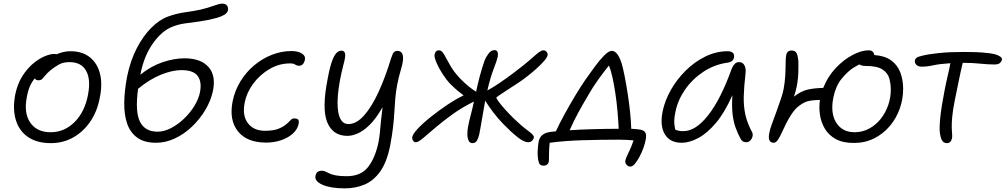

<svg xmlns="http://www.w3.org/2000/svg" viewBox="-20 -776 5536 1057"><path d="M260 12Q182 12 133 -22.5Q84 -57 66.5 -117.5Q49 -178 64 -256Q76 -314 102.5 -356Q129 -398 161.5 -425.5Q194 -453 225.5 -466Q257 -479 278 -479Q286 -479 291 -477Q309 -485 328.5 -489.5Q348 -494 367 -494Q433 -494 474.5 -461Q516 -428 530.5 -370Q545 -312 529 -236Q515 -162 476.5 -106Q438 -50 382.5 -19Q327 12 260 12ZM128 -243Q110 -154 146.5 -101Q183 -48 259 -48Q334 -48 390 -103.5Q446 -159 464 -252Q481 -337 454.5 -385.5Q428 -434 363 -434Q329 -434 306.5 -422Q284 -410 259 -390Q240 -374 230 -361.5Q220 -349 212.5 -341.5Q205 -334 192 -334Q176 -334 172 -345Q139 -307 128 -243Z M839 10Q775 10 736 -18Q697 -46 680 -95.5Q663 -145 664 -211.5Q665 -278 680 -356Q698 -443 733 -510.5Q768 -578 813 -623Q858 -668 905 -685Q952 -702 999.5 -708.5Q1047 -715 1084 -723Q1126 -733 1157 -744.5Q1188 -756 1204 -756Q1221 -756 1229.5 -745.5Q1238 -735 1235 -720Q1232 -705 1215.5 -695Q1199 -685 1175 -678Q1123 -664 1079 -658Q1035 -652 998 -647Q961 -642 927 -628Q871 -606 822.5 -538Q774 -470 754 -372Q753 -368 753 -365Q811 -412 875 -433.5Q939 -455 996 -455Q1086 -455 1128.5 -406.5Q1171 -358 1151 -270Q1139 -218 1109 -168.5Q1079 -119 1036.5 -78.5Q994 -38 943 -14Q892 10 839 10ZM979 -390Q929 -390 866.5 -365Q804 -340 740 -287Q723 -159 751 -105Q779 -51 847 -51Q884 -51 922 -71Q960 -91 993.5 -123Q1027 -155 1050.5 -193.5Q1074 -232 1081 -269Q1092 -325 1068.5 -357.5Q1045 -390 979 -390Z M1445 9Q1339 9 1289.5 -53.5Q1240 -116 1261 -220Q1273 -278 1303.5 -328Q1334 -378 1378.5 -415.5Q1423 -453 1476 -474Q1529 -495 1585 -495Q1621 -495 1642.5 -481Q1664 -467 1658 -444Q1655 -431 1647 -422.5Q1639 -414 1626 -414Q1616 -414 1610.5 -417.5Q1605 -421 1598.5 -424Q1592 -427 1577 -427Q1517 -427 1464 -396Q1411 -365 1374.5 -316Q1338 -267 1327 -211Q1313 -139 1345 -97.5Q1377 -56 1438 -56Q1484 -56 1511 -66.5Q1538 -77 1553.5 -90Q1569 -103 1578.5 -113.5Q1588 -124 1599 -124Q1616 -124 1621.5 -117.5Q1627 -111 1624 -94Q1618 -64 1592 -40.5Q1566 -17 1527.5 -4Q1489 9 1445 9Z M1878 261Q1800 261 1755 241Q1710 221 1717 191Q1722 164 1752 164Q1763 164 1772 168.5Q1781 173 1793.5 179Q1806 185 1828.5 189.5Q1851 194 1889 194Q1968 194 2007.5 142Q2047 90 2064 5Q2069 -21 2071.5 -47.5Q2074 -74 2077 -107Q2080 -140 2086 -186Q2049 -121 2013.5 -87Q1978 -53 1947.5 -40.5Q1917 -28 1893 -28Q1812 -28 1781.5 -103Q1751 -178 1784 -343Q1796 -408 1808.5 -441Q1821 -474 1833.5 -485.5Q1846 -497 1859 -497Q1875 -497 1879.5 -482.5Q1884 -468 1871 -421Q1846 -324 1840 -250Q1834 -176 1848.5 -134.5Q1863 -93 1898 -93Q1942 -93 1984 -140Q2026 -187 2063.5 -268.5Q2101 -350 2132 -452Q2141 -480 2148 -488Q2155 -496 2170 -496Q2180 -496 2189 -488Q2198 -480 2199 -459Q2200 -438 2189 -400Q2174 -349 2166.5 -309Q2159 -269 2156 -232.5Q2153 -196 2151 -159Q2149 -122 2144 -77.5Q2139 -33 2128 25Q2110 116 2073.5 167.5Q2037 219 1987 240Q1937 261 1878 261Z M2270 7Q2260 7 2254.5 -1Q2249 -9 2249 -17Q2249 -34 2277.5 -65Q2306 -96 2351 -132Q2396 -168 2444 -200Q2473 -219 2495 -231.5Q2517 -244 2532 -251Q2518 -261 2499.5 -276.5Q2481 -292 2459 -314Q2437 -337 2417 -368Q2397 -399 2384.5 -427.5Q2372 -456 2372 -470Q2372 -481 2378 -490Q2384 -499 2397 -499Q2412 -499 2425 -476Q2438 -453 2457 -418.5Q2476 -384 2508 -349Q2537 -319 2560 -300.5Q2583 -282 2601 -271Q2609 -310 2620.5 -353.5Q2632 -397 2647 -441Q2653 -458 2668 -479Q2683 -500 2702 -500Q2726 -500 2720 -463Q2716 -444 2698 -397.5Q2680 -351 2663 -278Q2695 -295 2731.5 -320Q2768 -345 2802 -370.5Q2836 -396 2861 -416Q2899 -447 2928 -473Q2957 -499 2971 -499Q2982 -499 2988.5 -491.5Q2995 -484 2995 -475Q2995 -463 2975.5 -440.5Q2956 -418 2926.5 -392Q2897 -366 2866 -343Q2846 -328 2819.5 -311Q2793 -294 2768.5 -278Q2744 -262 2728 -251Q2712 -240 2712 -238Q2712 -235 2724.5 -217.5Q2737 -200 2758.5 -176Q2780 -152 2806 -126Q2853 -81 2886 -57Q2919 -33 2919 -22Q2919 -12 2910.5 -2.5Q2902 7 2888 7Q2864 7 2828.5 -21.5Q2793 -50 2752 -92Q2719 -126 2694 -159.5Q2669 -193 2651 -222Q2648 -204 2643.5 -178Q2639 -152 2634 -123.5Q2629 -95 2625 -71.5Q2621 -48 2618 -35Q2614 -17 2606 -2.5Q2598 12 2581 12Q2566 12 2559.5 -2.5Q2553 -17 2553 -37Q2553 -57 2556 -74Q2562 -107 2571 -140.5Q2580 -174 2589 -217Q2561 -203 2531.5 -186Q2502 -169 2470 -146Q2416 -107 2375.5 -72Q2335 -37 2308.5 -15Q2282 7 2270 7Z M3451 141Q3437 141 3428.5 130Q3420 119 3423 106Q3425 95 3440 65Q3455 35 3468 -3Q3453 -5 3432 -6Q3411 -7 3385 -7Q3286 -7 3187 -4Q3088 -1 3006 10Q3003 38 3002.5 68Q3002 98 3002 104Q3002 136 2971 136Q2952 136 2946.5 119Q2941 102 2940 80Q2939 65 2941 39.5Q2943 14 2946 1Q2950 -19 2965.5 -32.5Q2981 -46 3012 -50Q3023 -52 3040 -53Q3061 -98 3089 -149Q3117 -200 3146.5 -249Q3176 -298 3202 -336Q3226 -370 3253 -407Q3280 -444 3305.5 -470Q3331 -496 3348 -496Q3380 -496 3402 -428Q3410 -401 3418.5 -358Q3427 -315 3435 -264Q3443 -213 3448.5 -161.5Q3454 -110 3455 -67Q3466 -66 3478 -65.5Q3490 -65 3501 -63Q3524 -60 3532 -47Q3540 -34 3535 -8Q3531 14 3521.5 40Q3512 66 3499.5 89Q3487 112 3474.5 126.5Q3462 141 3451 141ZM3219 -253Q3188 -201 3163 -155Q3138 -109 3116 -59Q3175 -63 3247.5 -65Q3320 -67 3386 -67Q3384 -111 3379.5 -162.5Q3375 -214 3367.5 -263.5Q3360 -313 3351 -353Q3342 -393 3332 -415Q3303 -379 3273.5 -338Q3244 -297 3219 -253Z M3733 10Q3668 10 3640 -37Q3612 -84 3628 -163Q3640 -222 3673 -280.5Q3706 -339 3755 -387.5Q3804 -436 3863.5 -465Q3923 -494 3986 -494Q4004 -494 4014 -485.5Q4024 -477 4021 -460Q4016 -435 3985 -431Q3913 -421 3852.5 -381Q3792 -341 3752 -283.5Q3712 -226 3699 -163Q3693 -136 3692 -114.5Q3691 -93 3697 -63Q3712 -54 3742 -54Q3810 -54 3879 -142Q3948 -230 4008 -397Q4015 -414 4024.5 -424Q4034 -434 4049 -434Q4069 -434 4078.5 -416Q4088 -398 4084 -368Q4076 -300 4074.5 -246.5Q4073 -193 4083 -146.5Q4093 -100 4119 -51Q4126 -40 4123 -26Q4120 -12 4110.5 -2.5Q4101 7 4089 7Q4076 7 4068.5 1.5Q4061 -4 4056 -14Q4041 -42 4029.5 -73.5Q4018 -105 4013 -148Q4008 -191 4012 -252Q3970 -157 3921.5 -99.5Q3873 -42 3824 -16Q3775 10 3733 10Z M4680 11Q4620 11 4581 -10.5Q4542 -32 4521 -67.5Q4500 -103 4494 -144.5Q4488 -186 4494 -226Q4461 -225 4442 -222Q4423 -219 4409.5 -212.5Q4396 -206 4380 -194Q4359 -179 4340 -151Q4321 -123 4307 -94.5Q4293 -66 4286 -50Q4271 -17 4260.5 -3.5Q4250 10 4240 10Q4203 10 4216 -48Q4218 -62 4229 -92Q4240 -122 4253.5 -159Q4267 -196 4278.5 -230Q4290 -264 4294 -286Q4301 -324 4303 -360Q4305 -396 4305 -425.5Q4305 -455 4308 -471Q4313 -498 4337 -498Q4359 -498 4366 -482.5Q4373 -467 4375 -441Q4376 -420 4375 -380Q4374 -340 4366 -300Q4364 -288 4360 -274Q4356 -260 4351 -244Q4389 -274 4425.5 -282.5Q4462 -291 4512 -292Q4537 -355 4581 -401.5Q4625 -448 4674 -473.5Q4723 -499 4762 -499Q4789 -499 4793 -473Q4851 -469 4886 -443.5Q4921 -418 4936.5 -377Q4952 -336 4952 -287Q4952 -230 4933 -177Q4914 -124 4878 -81.5Q4842 -39 4792 -14Q4742 11 4680 11ZM4568 -240Q4556 -183 4567 -140Q4578 -97 4608.5 -72.5Q4639 -48 4684 -48Q4728 -48 4765 -68Q4802 -88 4828.5 -121.5Q4855 -155 4869.5 -196.5Q4884 -238 4884 -281Q4884 -315 4875.5 -345Q4867 -375 4837.5 -394Q4808 -413 4744 -413Q4724 -413 4711 -421H4710Q4701 -416 4692 -411Q4683 -406 4675 -401Q4644 -380 4612.5 -341.5Q4581 -303 4568 -240Z M5193 12Q5172 12 5163.5 -8Q5155 -28 5153 -58Q5152 -78 5155 -114Q5158 -150 5165 -193.5Q5172 -237 5180 -278Q5189 -324 5198 -362Q5207 -400 5212 -428Q5151 -424 5118 -416.5Q5085 -409 5055 -409Q5034 -409 5024 -420Q5014 -431 5017 -445Q5019 -453 5026.5 -458.5Q5034 -464 5056 -469Q5091 -478 5149.5 -484Q5208 -490 5283 -490Q5320 -490 5352.5 -489Q5385 -488 5426 -483Q5460 -479 5479 -469Q5498 -459 5496 -448Q5493 -436 5484 -428.5Q5475 -421 5454 -421Q5420 -421 5377 -425.5Q5334 -430 5286 -430H5280Q5270 -389 5258.5 -332.5Q5247 -276 5236 -222Q5225 -167 5222 -131Q5219 -95 5219.5 -73Q5220 -51 5221.5 -38Q5223 -25 5221 -15Q5215 12 5193 12Z"/></svg>

Font: Shantell Sans Normal
Style: Italic
Weight: 300
Italic angle: -11.31°
Designer: Stephen Nixon, Anya Danilova, Shantell Martin
Foundry: Arrow Type
Version: Version 1.008;[a672d596b]